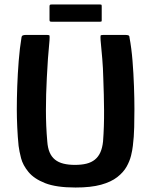

<svg xmlns="http://www.w3.org/2000/svg" viewBox="-20 -829 675 857"><path d="M317 8Q231 8 181.5 -11.5Q132 -31 107 -61.5Q82 -92 74 -123Q66 -154 63 -178Q59 -217 57 -261Q55 -305 55 -341Q55 -388 57 -444Q59 -500 63.5 -557Q68 -614 76 -662Q77 -669 82 -671Q87 -673 94 -673Q118 -673 142 -673Q166 -673 191 -673Q200 -673 201 -670Q202 -667 201 -649Q197 -609 194 -567Q191 -525 189 -482Q185 -407 185 -336.5Q185 -266 191 -198Q193 -169 201.5 -149Q210 -129 225.5 -116.5Q241 -104 263.5 -98.5Q286 -93 314 -93Q344 -93 366 -98.5Q388 -104 403.5 -116.5Q419 -129 428 -149Q437 -169 440 -198Q445 -265 444.5 -335.5Q444 -406 441 -481Q440 -524 436.5 -566.5Q433 -609 429 -649Q428 -667 429 -670Q430 -673 440 -673Q465 -673 490.5 -673Q516 -673 541 -673Q549 -673 553.5 -671Q558 -669 558 -662Q567 -614 571.5 -557.5Q576 -501 578 -444.5Q580 -388 580 -342Q580 -305 579 -261Q578 -217 573 -178Q571 -159 565 -134.5Q559 -110 545 -85Q531 -60 503.5 -38.5Q476 -17 431 -4.5Q386 8 317 8ZM434 -738Q434 -734 432.5 -733Q431 -732 423 -732H211Q204 -732 202.5 -734Q201 -736 201 -740V-800Q201 -806 203 -807.5Q205 -809 211 -809H424Q431 -809 432.5 -808Q434 -807 434 -800Z"/></svg>

Font: Glory
Style: Bold
Weight: 700
Designer: Robert Leuschke
Foundry: Robert Leuschke
Version: Version 1.011